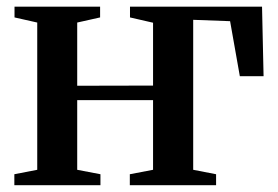

<svg xmlns="http://www.w3.org/2000/svg" viewBox="-20 -542 813 562"><path d="M22 0V-32L89 -45V-476L22.5 -491V-522.5H273V-491L206 -476V-291L428 -291.5V-475.5L360.5 -491V-522.5H747L751.5 -319H682L653.5 -480L545.5 -484V-45L612.5 -32V0H360V-32L428 -45V-249H206V-45L274 -32V0Z"/></svg>

Font: Merriweather 96pt SemiBold
Style: Regular
Weight: 600
Version: Version 2.100